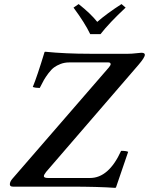

<svg xmlns="http://www.w3.org/2000/svg" viewBox="-20 -906 723 932"><path d="M27.8 -11.2Q27.8 -23.9 40 -38.1L508.8 -579.1Q517.1 -589.4 517.1 -594.2Q517.1 -603 505.9 -603H315.9Q293.5 -603 274.4 -595.7Q255.4 -588.4 242.2 -578.6Q229 -568.8 215.1 -550.3Q201.2 -531.7 193.1 -517.6Q185.1 -503.4 172.9 -479Q152.3 -479 139.2 -483.9Q160.6 -536.1 195.8 -651.9Q195.8 -654.8 200.2 -654.8Q297.4 -645 416 -645H603Q619.1 -645 640.6 -647.5Q662.1 -649.9 666 -649.9Q683.1 -649.9 683.1 -640.1Q683.1 -627 651.9 -590.8L204.1 -71.8Q192.9 -57.6 192.9 -50.8Q192.9 -42 213.9 -42H417Q507.8 -42 567.9 -173.8Q593.8 -173.8 602.1 -168.9Q582.5 -110.4 543 3.9L539.1 5.9Q456.5 0 321.8 0H43Q27.8 0 27.8 -11.2ZM467.8 -740.2H418Q392.1 -794.4 336.9 -869.1L361.8 -886.2Q419.4 -840.8 452.1 -799.8Q498.5 -840.3 569.8 -886.2L589.8 -869.1Q509.8 -794.4 467.8 -740.2Z"/></svg>

Font: Common Serif SemiBold
Style: Italic
Weight: 600
Italic angle: -12°
Designer: Philipp H. Poll, Khaled Hosny
Foundry: Stefan Peev, Context Ltd.
Version: Version 1.026